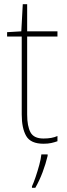

<svg xmlns="http://www.w3.org/2000/svg" viewBox="-20 -771 319 919"><path d="M188 -108Q209 -108 225.5 -111Q242 -114 255 -120V-95Q241 -90 225.5 -86.5Q210 -83 188 -83Q127 -83 105.5 -120Q84 -157 84 -223V-596H14V-617L82 -621L89 -751H110V-621H255V-596H110V-223Q110 -167 126 -137.5Q142 -108 188 -108ZM208 -25Q199 13 184 53Q169 93 149 128H133V121Q141 104 150.5 76Q160 48 168 18.5Q176 -11 178 -32H208Z"/></svg>

Font: Noto Sans Kannada UI SemiCondensed Thin
Style: Regular
Weight: 100
Width: 4
Designer: Jelle Bosma - Monotype Design Team
Foundry: Monotype Imaging Inc.
Version: Version 2.005; ttfautohint (v1.8.4.7-5d5b)